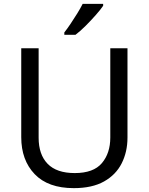

<svg xmlns="http://www.w3.org/2000/svg" viewBox="-20 -964 771 994"><path d="M640 -252Q640 -178 610 -118.5Q580 -59 518.5 -24.5Q457 10 362 10Q229 10 159.5 -62.5Q90 -135 90 -254V-714H180V-251Q180 -164 226.5 -116Q273 -68 367 -68Q464 -68 507.5 -119.5Q551 -171 551 -252V-714H640ZM514 -934Q502 -916 477 -887.5Q452 -859 423.5 -830.5Q395 -802 371 -784H313V-796Q328 -815 345.5 -841Q363 -867 380 -894.5Q397 -922 408 -944H514Z"/></svg>

Font: Noto Sans Tamil Supplement
Style: Regular
Weight: 400
Designer: Ek Type
Foundry: Ek Type
Version: Version 2.001; ttfautohint (v1.8.4.7-5d5b)